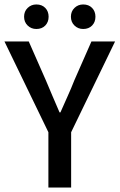

<svg xmlns="http://www.w3.org/2000/svg" viewBox="-23 -841 536 861"><path d="M194 0V-248L-3 -655H106L183 -480Q198 -444 213 -409Q228 -374 244 -337H248Q264 -374 280 -409Q296 -444 310 -480L387 -655H493L296 -248V0ZM350 -711Q327 -711 311 -726.5Q295 -742 295 -766Q295 -790 311 -805.5Q327 -821 350 -821Q375 -821 390 -805.5Q405 -790 405 -766Q405 -742 390 -726.5Q375 -711 350 -711ZM140 -711Q117 -711 101 -726.5Q85 -742 85 -766Q85 -790 101 -805.5Q117 -821 140 -821Q165 -821 180 -805.5Q195 -790 195 -766Q195 -742 180 -726.5Q165 -711 140 -711Z"/></svg>

Font: Assistant ExtraLight SemiBold
Style: Regular
Weight: 600
Version: Version 3.000